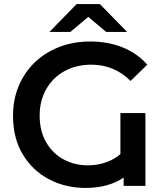

<svg xmlns="http://www.w3.org/2000/svg" viewBox="-20 -914 812 944"><path d="M572 -358H695V0H588V-41Q513 10 400 10Q303 10 222 -32Q141 -74 92.5 -154Q44 -234 44 -345Q44 -450 93 -533.5Q142 -617 228.5 -663.5Q315 -710 423 -710Q511 -710 583 -681Q655 -652 704 -596L622 -516Q542 -596 429 -596Q355 -596 297.5 -564.5Q240 -533 207.5 -476Q175 -419 175 -346Q175 -269 207.5 -213.5Q240 -158 294 -129.5Q348 -101 412 -101Q457 -101 498.5 -115Q540 -129 572 -156ZM502 -757 414 -831 326 -757H223L357 -894H471L605 -757Z"/></svg>

Font: Montserrat Alternates SemiBold
Style: Regular
Weight: 600
Designer: Julieta Ulanovsky
Foundry: Julieta Ulanovsky
Version: Version 7.200